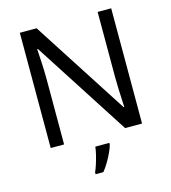

<svg xmlns="http://www.w3.org/2000/svg" viewBox="-133 -821 1025 1149"><g transform="rotate(-15 380.0 -246.5)"><path d="M663 0H558L176 -593H172Q174 -558 177 -506Q180 -454 180 -399V0H97V-714H201L582 -123H586Q585 -139 583.5 -171Q582 -203 580.5 -241Q579 -279 579 -311V-714H663ZM444 70Q440 88 427.5 115.5Q415 143 398.5 171Q382 199 364 221H316V209Q324 192 332.5 165.5Q341 139 348 110.5Q355 82 357 61H444Z"/></g></svg>

Font: Noto Sans Adlam Unjoined
Style: Regular
Weight: 400
Designer: Mark Jamra, Neil Patel
Foundry: JamraPatel LLC
Version: Version 3.001